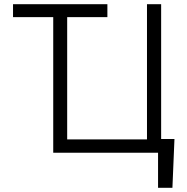

<svg xmlns="http://www.w3.org/2000/svg" viewBox="-20 -727 888 914"><path d="M491.2 -645.5H299.8V-63.5H679.7V-707H747.1V-65.4H810.5L800.8 167H732.4V0H233.4V-645.5H42V-707H491.2Z"/></svg>

Font: Pretendard GOV Light
Style: Regular
Weight: 300
Designer: Base glyphs from Inter by Rasmus Andersson; Hangeul glyphs from Noto Sans CJK(Source Han Sans) by Jang Soo-young and Kan
Foundry: Kil Hyung-jin
Version: Version 1.309